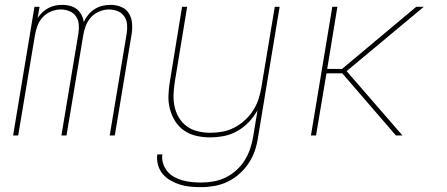

<svg xmlns="http://www.w3.org/2000/svg" viewBox="-20 -558 1840 791"><path d="M34 0 122 -530H143L135 -484Q144 -497 155 -507.5Q166 -518 179.5 -525Q193 -532 207.5 -535Q222 -538 237 -538Q253 -538 268.5 -534Q284 -530 296 -520.5Q308 -511 315.5 -497Q323 -483 325 -467Q332 -483 343.5 -497Q355 -511 370 -520.5Q385 -530 402 -534Q419 -538 436 -538Q459 -538 479.5 -529.5Q500 -521 511 -503Q522 -485 524 -462Q526 -439 522 -416L453 0H432L502 -420Q505 -439 503.5 -457.5Q502 -476 492 -490.5Q482 -505 465 -512Q448 -519 429 -519Q410 -519 390 -511Q370 -503 355.5 -487.5Q341 -472 333.5 -452Q326 -432 323 -413L254 0H233L303 -420Q306 -439 304.5 -457.5Q303 -476 293 -490.5Q283 -505 266 -512Q249 -519 230 -519Q211 -519 191 -511Q171 -503 156.5 -487.5Q142 -472 134.5 -452Q127 -432 124 -413L55 0Z M809 213Q786 213 764 211Q742 209 721.5 202.5Q701 196 682.5 185.5Q664 175 650.5 159Q637 143 631 121.5Q625 100 628 78H649Q646 97 652 115.5Q658 134 669.5 148Q681 162 697.5 171Q714 180 732 185Q750 190 769.5 192Q789 194 809 194Q834 194 859.5 189.5Q885 185 909 173.5Q933 162 953.5 143.5Q974 125 988 102.5Q1002 80 1010.5 55Q1019 30 1023 5L1041 -104Q1026 -77 1005 -55Q984 -33 957.5 -18Q931 -3 902 2.5Q873 8 845 8Q816 8 788 1.5Q760 -5 738 -20.5Q716 -36 701.5 -59Q687 -82 680 -109Q673 -136 674 -165Q675 -194 680 -223L730 -530H751L700 -220Q696 -194 695 -168Q694 -142 699.5 -117.5Q705 -93 718 -72Q731 -51 750.5 -37Q770 -23 795 -17Q820 -11 846 -11Q871 -11 896 -15.5Q921 -20 944.5 -32Q968 -44 988 -62Q1008 -80 1022.5 -102.5Q1037 -125 1045 -149.5Q1053 -174 1057 -199L1112 -530H1132L1043 8Q1039 36 1030 62.5Q1021 89 1005 113.5Q989 138 966.5 158Q944 178 918 190.5Q892 203 864 208Q836 213 809 213Z M1261 0 1349 -530H1370L1328 -274H1389L1695 -530H1726L1408 -265L1638 0H1611L1390 -256H1325L1282 0Z"/></svg>

Font: Iosevka Curly Thin Extended
Style: Italic
Weight: 100
Width: 7
Italic angle: -9°
Monospace: yes
Designer: Belleve Invis
Foundry: Belleve Invis
Version: Version 11.1.0; ttfautohint (v1.8.3)